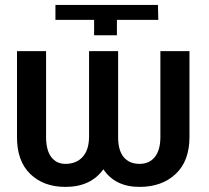

<svg xmlns="http://www.w3.org/2000/svg" viewBox="-20 -731 827 761"><path d="M333 -528.3H448.2V-188.5Q447.8 -135.7 470 -108.6Q492.2 -81.5 533.2 -81.5Q571.8 -81.5 593.8 -108.9Q615.7 -136.2 615.7 -188.5V-528.3H731V-188.5Q731 -92.8 676.3 -41.5Q621.6 9.8 533.2 9.8Q436.5 9.8 389.6 -60.1Q339.8 9.8 239.3 9.8Q152.8 9.8 99.9 -41.5Q46.9 -92.8 47.4 -188.5V-528.3H162.6V-188.5Q162.6 -136.2 182.9 -108.9Q203.1 -81.5 239.3 -81.5Q282.2 -81.5 307.4 -108.9Q332.5 -136.2 333 -188.5ZM353 -652.3H199.7V-711.4H606L607.4 -652.3H443.4V-591.3H353Z"/></svg>

Font: Karasuma Gothic
Style: Regular
Weight: 500
Designer: Rasmus Andersson / Ryoko Nishizuka
Foundry: Genbu
Version: Version 1.00